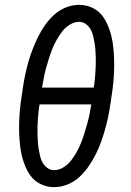

<svg xmlns="http://www.w3.org/2000/svg" viewBox="-20 -763 540 791"><path d="M203 8Q172 8 145.5 -5.5Q119 -19 103 -43Q87 -67 77.5 -95.5Q68 -124 64 -153.5Q60 -183 59 -213.5Q58 -244 59.5 -275Q61 -306 65 -337.5Q69 -369 74 -400Q78 -427 83.5 -453.5Q89 -480 96.5 -506.5Q104 -533 114 -559Q124 -585 136.5 -610.5Q149 -636 165.5 -659.5Q182 -683 203.5 -702.5Q225 -722 252 -732.5Q279 -743 306 -743Q337 -743 363.5 -729.5Q390 -716 406 -692Q422 -668 431.5 -639.5Q441 -611 445 -581.5Q449 -552 450 -521.5Q451 -491 449.5 -460Q448 -429 444 -397.5Q440 -366 435 -335Q431 -308 425.5 -281.5Q420 -255 412.5 -228.5Q405 -202 395.5 -176Q386 -150 373 -124.5Q360 -99 343.5 -75.5Q327 -52 305.5 -32.5Q284 -13 257 -2.5Q230 8 203 8ZM366 -402Q369 -418 370.5 -433.5Q372 -449 373 -464.5Q374 -480 374.5 -495.5Q375 -511 374.5 -526.5Q374 -542 373 -557Q372 -572 369.5 -587Q367 -602 363.5 -616.5Q360 -631 352.5 -643.5Q345 -656 333 -664.5Q321 -673 305 -673Q286 -673 267 -661Q248 -649 235.5 -632.5Q223 -616 212.5 -597Q202 -578 194.5 -559Q187 -540 181 -520.5Q175 -501 169.5 -481.5Q164 -462 160.5 -442Q157 -422 153 -402ZM204 -62Q223 -62 242 -74Q261 -86 273.5 -102.5Q286 -119 296.5 -138Q307 -157 314.5 -176Q322 -195 328 -214.5Q334 -234 339.5 -253.5Q345 -273 349 -293Q353 -313 356 -333H143Q140 -317 138.5 -301.5Q137 -286 136 -270.5Q135 -255 134.5 -239.5Q134 -224 134.5 -208.5Q135 -193 136 -178Q137 -163 139.5 -148Q142 -133 145.5 -118.5Q149 -104 156.5 -91.5Q164 -79 176 -70.5Q188 -62 204 -62Z"/></svg>

Font: Iosevka Term Oblique
Style: Regular
Weight: 400
Italic angle: -9°
Monospace: yes
Designer: Belleve Invis
Foundry: Belleve Invis
Version: Version 31.4.0